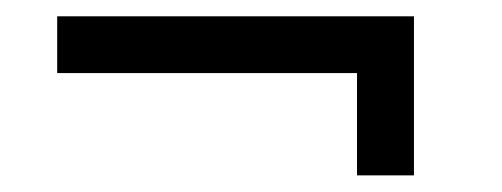

<svg xmlns="http://www.w3.org/2000/svg" viewBox="-20 -342 606 232"><path d="M49.1 -253.7H411.4V-130.1H480.2V-322.3H49.1Z"/></svg>

Font: Estedad-FD-VF Thin
Style: Regular
Weight: 100
Designer: Amin Abedi
Version: Version 5.0